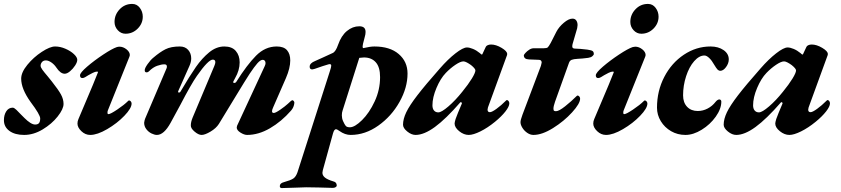

<svg xmlns="http://www.w3.org/2000/svg" viewBox="-44 -674 4290 979"><path d="M-24 -61Q-24 -88 -12 -106.5Q0 -125 21 -125Q28 -125 39.5 -114Q51 -103 63 -90Q67 -86 81.5 -71.5Q96 -57 110 -48Q124 -39 135 -39Q149 -39 155 -46.5Q161 -54 161 -70Q161 -89 112 -154Q64 -221 64 -273Q64 -305 95.5 -343.5Q127 -382 169 -409.5Q211 -437 237 -437Q263 -437 289.5 -425.5Q316 -414 333 -398Q350 -382 350 -369Q350 -357 339 -340Q328 -323 313 -310.5Q298 -298 286 -298Q264 -298 243 -330Q233 -345 218 -355.5Q203 -366 190 -366Q177 -366 170 -357.5Q163 -349 163 -339Q163 -331 172 -318.5Q181 -306 199 -285L220 -259Q254 -216 267 -192Q280 -168 280 -144Q280 -118 250 -80Q220 -42 173.5 -14Q127 14 79 14Q32 14 4 -6.5Q-24 -27 -24 -61Z M351 -44Q351 -56 356 -67L430 -242L455 -304Q457 -309 451 -309Q442 -309 429 -302.5Q416 -296 406.5 -290.5Q397 -285 391 -281Q383 -276 376 -276Q364 -276 364 -290Q364 -303 400 -334Q436 -365 482 -395.5Q528 -426 552 -434Q560 -436 565 -436Q584 -436 601 -422.5Q618 -409 618 -393L616 -385L506 -111Q504 -107 504 -99Q504 -92 509 -92Q519 -92 554 -115.5Q589 -139 609 -159Q612 -162 613 -162Q619 -162 623 -157Q627 -152 627 -146Q627 -122 590 -83.5Q553 -45 502.5 -15.5Q452 14 416 14Q391 14 371 -5Q351 -24 351 -44ZM540 -562Q540 -599 566 -626.5Q592 -654 630 -654Q654 -654 669 -634Q684 -614 684 -589Q684 -554 658 -528Q632 -502 596 -502Q573 -502 556.5 -520Q540 -538 540 -562Z M691 -48Q693 -62 696 -69L805 -325Q807 -329 807 -335Q807 -346 794 -346Q779 -346 757.5 -338.5Q736 -331 715 -310Q710 -305 704 -305Q694 -305 694 -315Q693 -325 708.5 -347Q724 -369 738 -380Q772 -409 800 -423Q828 -437 873 -437Q900 -437 915.5 -419.5Q931 -402 931 -376Q931 -358 922 -338L865 -210Q864 -209 864 -206Q864 -202 868 -202Q874 -202 877 -208Q924 -288 955 -332.5Q986 -377 1022.5 -407Q1059 -437 1100 -437Q1139 -437 1158.5 -414Q1178 -391 1178 -356Q1178 -316 1155 -276L1146 -259L1145 -255Q1145 -251 1150 -251Q1157 -251 1161 -257Q1215 -343 1261.5 -390Q1308 -437 1367 -437Q1403 -437 1419.5 -418Q1436 -399 1436 -366Q1436 -327 1414 -276L1349 -127Q1343 -114 1343 -107Q1343 -98 1352 -98Q1361 -98 1385.5 -115Q1410 -132 1424 -145Q1442 -163 1447 -163Q1450 -163 1453.5 -159Q1457 -155 1457 -150Q1455 -127 1440 -110Q1391 -54 1332.5 -20Q1274 14 1216 14Q1201 14 1182 2Q1163 -10 1163 -24Q1163 -27 1165 -33L1305 -335Q1310 -345 1310 -352Q1310 -360 1306 -364.5Q1302 -369 1296 -369Q1284 -369 1268.5 -351.5Q1253 -334 1229 -298Q1208 -266 1156 -180Q1083 -59 1072 -42Q1058 -20 1029.5 -3Q1001 14 984 14Q968 14 948 -3Q928 -20 929 -35Q929 -52 938 -74L1049 -338Q1054 -350 1054 -357Q1054 -370 1041 -370Q1018 -370 960 -287Q930 -244 876 -140Q842 -76 826 -48Q792 14 756 14Q744 14 728.5 6.5Q713 -1 702 -15.5Q691 -30 691 -48Z M1383 273Q1384 260 1403 255Q1439 245 1452 236Q1465 227 1473 204L1638 -311Q1645 -332 1645 -339Q1645 -350 1631 -346Q1606 -339 1561 -323Q1559 -323 1555 -321.5Q1551 -320 1548 -320Q1535 -320 1535 -334Q1535 -352 1563 -363Q1569 -365 1603 -381L1653 -404Q1668 -411 1680 -446Q1696 -492 1725 -516Q1754 -540 1788 -540Q1804 -540 1812 -533Q1820 -526 1820 -511Q1820 -499 1816 -486L1807 -451Q1805 -441 1805 -438Q1805 -427 1810 -429Q1844 -437 1865 -437Q1944 -437 1989 -398.5Q2034 -360 2034 -299Q2034 -227 1993 -154Q1952 -81 1885 -33.5Q1818 14 1744 14Q1715 14 1687 -6Q1675 -15 1669 -15Q1660 -15 1654 6L1602 194Q1600 204 1600 207Q1600 221 1613 231.5Q1626 242 1656 251Q1673 255 1673 272Q1673 277 1667 280.5Q1661 284 1653 284L1581 282L1517 281Q1502 281 1458 283Q1412 285 1392 285Q1387 285 1384.5 281.5Q1382 278 1383 273ZM1894 -281Q1894 -332 1872 -356.5Q1850 -381 1812 -381Q1804 -381 1788 -379L1703 -111Q1699 -100 1699 -86Q1699 -71 1705 -57Q1713 -39 1719 -32Q1725 -25 1740 -25Q1765 -25 1802 -61.5Q1839 -98 1866.5 -157Q1894 -216 1894 -281Z M2011 -38Q2011 -67 2027.5 -101.5Q2044 -136 2084 -188Q2124 -240 2199 -325Q2240 -372 2278.5 -402Q2317 -432 2337 -432Q2350 -432 2368 -424.5Q2386 -417 2403 -403Q2410 -396 2412 -396H2413Q2415 -396 2416 -398.5Q2417 -401 2418 -403Q2429 -425 2433 -435Q2435 -440 2442.5 -443.5Q2450 -447 2460 -447Q2485 -447 2513.5 -430Q2542 -413 2542 -399Q2542 -393 2541 -392L2444 -126Q2442 -118 2442 -115Q2442 -102 2454 -102Q2464 -102 2487.5 -119Q2511 -136 2536 -161Q2539 -164 2540 -164Q2545 -164 2549 -159Q2553 -154 2553 -147Q2553 -131 2533 -105.5Q2513 -80 2480 -53Q2442 -22 2405.5 -4Q2369 14 2346 14Q2321 14 2297.5 -5Q2274 -24 2274 -44Q2274 -50 2279 -67Q2287 -90 2311 -146V-148Q2311 -151 2308 -152.5Q2305 -154 2303 -152Q2229 -67 2173.5 -26.5Q2118 14 2075 14Q2054 14 2032.5 -3.5Q2011 -21 2011 -38ZM2313 -206Q2344 -244 2362 -273.5Q2380 -303 2380 -315Q2380 -324 2358 -342Q2347 -350 2336.5 -355.5Q2326 -361 2319 -361Q2304 -361 2278 -343.5Q2252 -326 2229 -302Q2202 -274 2181.5 -225.5Q2161 -177 2161 -137Q2161 -120 2169 -110.5Q2177 -101 2191 -101Q2207 -101 2242.5 -131.5Q2278 -162 2313 -206Z M2610 -51Q2610 -62 2620 -89L2714 -338Q2718 -352 2718 -355Q2718 -369 2703 -369L2653 -371Q2627 -372 2627 -392Q2627 -395 2635 -404Q2643 -413 2654.5 -420.5Q2666 -428 2678 -428H2729Q2744 -428 2749 -432.5Q2754 -437 2764 -455L2793 -512Q2806 -537 2831 -558Q2856 -579 2875 -579Q2888 -579 2894.5 -569.5Q2901 -560 2901 -546Q2901 -540 2899 -530L2876 -451Q2874 -445 2874 -437Q2874 -431 2878 -428.5Q2882 -426 2891 -426Q2909 -426 2951 -421Q2973 -418 2978.5 -413Q2984 -408 2984 -399Q2984 -394 2976.5 -387.5Q2969 -381 2955 -379Q2925 -375 2901 -374Q2881 -373 2871 -369Q2861 -365 2857 -353L2786 -155Q2778 -132 2778 -120Q2778 -111 2781.5 -109Q2785 -107 2791 -107Q2806 -107 2837.5 -132Q2869 -157 2896 -184Q2899 -187 2900 -187Q2906 -187 2910 -182Q2914 -177 2914 -171Q2914 -146 2873 -101Q2832 -56 2776 -21Q2720 14 2676 14Q2660 14 2644.5 3.5Q2629 -7 2619.5 -22.5Q2610 -38 2610 -51Z M2981 -44Q2981 -56 2986 -67L3060 -242L3085 -304Q3087 -309 3081 -309Q3072 -309 3059 -302.5Q3046 -296 3036.5 -290.5Q3027 -285 3021 -281Q3013 -276 3006 -276Q2994 -276 2994 -290Q2994 -303 3030 -334Q3066 -365 3112 -395.5Q3158 -426 3182 -434Q3190 -436 3195 -436Q3214 -436 3231 -422.5Q3248 -409 3248 -393L3246 -385L3136 -111Q3134 -107 3134 -99Q3134 -92 3139 -92Q3149 -92 3184 -115.5Q3219 -139 3239 -159Q3242 -162 3243 -162Q3249 -162 3253 -157Q3257 -152 3257 -146Q3257 -122 3220 -83.5Q3183 -45 3132.5 -15.5Q3082 14 3046 14Q3021 14 3001 -5Q2981 -24 2981 -44ZM3170 -562Q3170 -599 3196 -626.5Q3222 -654 3260 -654Q3284 -654 3299 -634Q3314 -614 3314 -589Q3314 -554 3288 -528Q3262 -502 3226 -502Q3203 -502 3186.5 -520Q3170 -538 3170 -562Z M3306 -125Q3306 -210 3343 -281.5Q3380 -353 3443 -395Q3506 -437 3579 -437Q3619 -437 3645.5 -418.5Q3672 -400 3672 -371Q3672 -351 3658 -332Q3644 -313 3629 -313Q3621 -313 3615 -319Q3609 -325 3597 -345Q3586 -365 3572.5 -378Q3559 -391 3548 -391Q3521 -391 3495.5 -362Q3470 -333 3454.5 -285.5Q3439 -238 3439 -188Q3439 -151 3459.5 -129.5Q3480 -108 3514 -108Q3540 -108 3564 -120.5Q3588 -133 3605 -155Q3609 -160 3614 -163.5Q3619 -167 3624 -167Q3628 -167 3631 -164Q3634 -161 3634 -156Q3634 -119 3605.5 -79Q3577 -39 3534 -12.5Q3491 14 3451 14Q3411 14 3378 -5Q3345 -24 3325.5 -56Q3306 -88 3306 -125Z M3646 -38Q3646 -67 3662.5 -101.5Q3679 -136 3719 -188Q3759 -240 3834 -325Q3875 -372 3913.5 -402Q3952 -432 3972 -432Q3985 -432 4003 -424.5Q4021 -417 4038 -403Q4045 -396 4047 -396H4048Q4050 -396 4051 -398.5Q4052 -401 4053 -403Q4064 -425 4068 -435Q4070 -440 4077.5 -443.5Q4085 -447 4095 -447Q4120 -447 4148.5 -430Q4177 -413 4177 -399Q4177 -393 4176 -392L4079 -126Q4077 -118 4077 -115Q4077 -102 4089 -102Q4099 -102 4122.5 -119Q4146 -136 4171 -161Q4174 -164 4175 -164Q4180 -164 4184 -159Q4188 -154 4188 -147Q4188 -131 4168 -105.5Q4148 -80 4115 -53Q4077 -22 4040.5 -4Q4004 14 3981 14Q3956 14 3932.5 -5Q3909 -24 3909 -44Q3909 -50 3914 -67Q3922 -90 3946 -146V-148Q3946 -151 3943 -152.5Q3940 -154 3938 -152Q3864 -67 3808.5 -26.5Q3753 14 3710 14Q3689 14 3667.5 -3.5Q3646 -21 3646 -38ZM3948 -206Q3979 -244 3997 -273.5Q4015 -303 4015 -315Q4015 -324 3993 -342Q3982 -350 3971.5 -355.5Q3961 -361 3954 -361Q3939 -361 3913 -343.5Q3887 -326 3864 -302Q3837 -274 3816.5 -225.5Q3796 -177 3796 -137Q3796 -120 3804 -110.5Q3812 -101 3826 -101Q3842 -101 3877.5 -131.5Q3913 -162 3948 -206Z"/></svg>

Font: EB Garamond ExtraBold
Style: Italic
Weight: 800
Italic angle: -17.2°
Designer: Georg Duffner and Octavio Pardo
Foundry: Georg Duffner
Version: Version 1.000